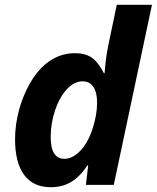

<svg xmlns="http://www.w3.org/2000/svg" viewBox="-20 -780 661 810"><path d="M43.5 -192.9Q43.5 -254.9 61 -318.8Q77.6 -377.9 106 -428Q134.3 -478 170.4 -508.3Q226.6 -555.7 296.4 -555.7Q339.4 -555.7 366.7 -537.1Q394 -518.6 418 -471.7H421.4Q425.3 -533.7 437.5 -591.8L472.7 -759.8H621.1L460 0H342.3L352.1 -82H348.6Q316.9 -34.2 279.8 -12.2Q242.7 9.8 194.8 9.8Q120.1 9.8 81.8 -42Q43.5 -93.8 43.5 -192.9ZM342.3 -174.3Q361.8 -207 372.1 -242.2Q389.6 -297.4 389.6 -347.2Q389.6 -390.1 373.8 -413.6Q357.9 -437 328.6 -437Q308.1 -437 289.1 -425.8Q270 -414.6 253.4 -393.6Q229 -362.8 212.9 -316.4Q193.8 -259.3 193.8 -201.7Q193.8 -109.9 252.4 -109.9Q275.9 -109.9 299.6 -127Q323.2 -144 342.3 -174.3Z"/></svg>

Font: Viking Open Sans
Style: Bold Italic
Weight: 700
Italic angle: -12°
Foundry: Ascender Corporation
Version: Version 2.000